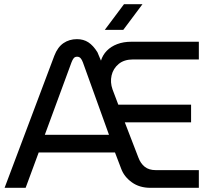

<svg xmlns="http://www.w3.org/2000/svg" viewBox="-20 -900 1003 920"><path d="M2 0 240.4 -633.2Q256.2 -674.2 284.1 -693.3Q312 -712.4 348.8 -712.4Q380 -712.4 403.3 -697.3Q426.6 -682.2 446.8 -649.8L463.8 -609.4Q472 -636.4 491.8 -656.8Q511.6 -677.2 541.6 -688.6Q571.6 -700 609.6 -700H932.8V-615.2H618.2Q574.6 -615.2 548.4 -593.3Q522.2 -571.4 514.7 -538.6Q507.2 -505.8 519.2 -471.6L546.8 -398.6H895.6V-313.8H578L643.2 -144.8Q653.6 -116.8 673.6 -100.8Q693.6 -84.8 726.4 -84.8H932.8V0H700.8Q648.2 0 611.5 -26.6Q574.8 -53.2 560.8 -91.2L531 -169.4H165.4L102.8 0ZM194.8 -254.2H502.2L377.2 -601.2Q372.4 -614.2 366.1 -621.2Q359.8 -628.2 349.4 -628.2Q339 -628.2 333.2 -621.1Q327.4 -614 322.6 -601.2ZM482.2 -757 574.2 -880H662.8L570.8 -757Z"/></svg>

Font: MuseoModerno Thin
Style: Regular
Weight: 100
Designer: Pablo Cosgaya, Héctor Gatti, Marcela Romero, and the Authors of The MuseoModerno Project.
Foundry: Omnibus-Type Team
Version: Version 1.003